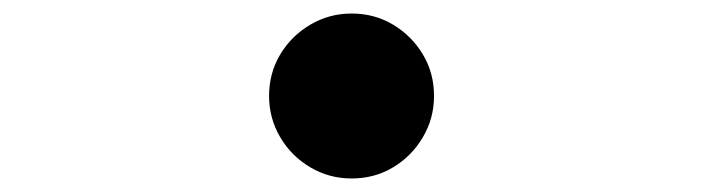

<svg xmlns="http://www.w3.org/2000/svg" viewBox="-20 -522 1040 284"><path d="M500 -502Q534 -502 561.5 -485.5Q589 -469 605.5 -441.5Q622 -414 622 -380Q622 -347 605.5 -319Q589 -291 561.5 -274.5Q534 -258 500 -258Q467 -258 439 -274.5Q411 -291 394.5 -319Q378 -347 378 -380Q378 -414 394.5 -441.5Q411 -469 439 -485.5Q467 -502 500 -502Z"/></svg>

Font: Noto Sans JP SemiBold
Style: Regular
Weight: 600
Designer: Ryoko NISHIZUKA  (kana, bopomofo & ideographs); Paul D. Hunt (Latin, Greek & Cyrillic); Sandoll Communications , Soo-you
Foundry: Adobe
Version: Version 2.004-H2;hotconv 1.0.118;makeotfexe 2.5.65603